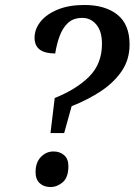

<svg xmlns="http://www.w3.org/2000/svg" viewBox="-20 -744 541 772"><path d="M183 -209 200 -350Q286 -384 338 -435.5Q390 -487 390 -568Q390 -618 367.5 -645Q345 -672 311 -672Q275 -672 253.5 -652Q232 -632 220 -599.5Q208 -567 202 -529Q119 -529 119 -592Q119 -627 143 -657Q167 -687 212 -705.5Q257 -724 319 -724Q403 -724 452 -685Q501 -646 501 -565Q501 -505 470 -459Q439 -413 386.5 -378Q334 -343 268 -317L238 -209ZM183 8Q156 8 139.5 -7.5Q123 -23 123 -52Q123 -91 144.5 -113Q166 -135 195 -135Q221 -135 238 -120Q255 -105 255 -76Q255 -31 232.5 -11.5Q210 8 183 8Z"/></svg>

Font: Noto Serif Tamil SemiCondensed Medium
Style: Italic
Weight: 500
Width: 4
Italic angle: -12°
Designer: Indian Type Foundry, Tom Grace, and the Monotype Design Team
Foundry: Monotype Imaging Inc.
Version: Version 2.003; ttfautohint (v1.8.4.7-5d5b)